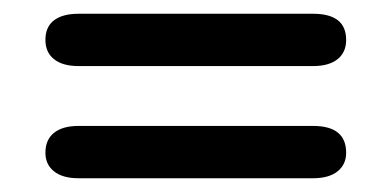

<svg xmlns="http://www.w3.org/2000/svg" viewBox="-20 -385 569 279"><path d="M46 -327Q46 -346 58.5 -355.5Q71 -365 94 -365H435Q483 -365 483 -327Q483 -309 470.5 -299Q458 -289 435 -289H94Q71 -289 58.5 -299Q46 -309 46 -327ZM46 -163Q46 -182 58.5 -192Q71 -202 94 -202H435Q483 -202 483 -163Q483 -146 470.5 -136Q458 -126 435 -126H94Q71 -126 58.5 -136Q46 -146 46 -163Z"/></svg>

Font: Kodchasan Medium
Style: Regular
Weight: 500
Designer: Katatrad Aksorn Co.,Ltd.
Foundry: Cadson Demak Co.,Ltd.
Version: Version 1.000; ttfautohint (v1.6)